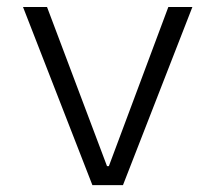

<svg xmlns="http://www.w3.org/2000/svg" viewBox="-20 -538 626 558"><path d="M248.5 0 46.9 -517.6H116.7L291 -55.2H296.4L469.2 -517.6H539.1L337.4 0Z"/></svg>

Font: Cascadia Mono PL Light
Style: Regular
Weight: 300
Monospace: yes
Designer: Aaron Bell
Foundry: Saja Typeworks
Version: Version 2404.023; ttfautohint (v1.8.4)